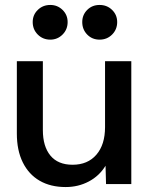

<svg xmlns="http://www.w3.org/2000/svg" viewBox="-20 -743 607 775"><path d="M245 12Q184 12 140 -13.5Q96 -39 72 -87.5Q48 -136 48 -204V-496H153V-218Q153 -152 183.5 -115Q214 -78 273 -78Q334 -78 369 -118.5Q404 -159 404 -230V-496H510V0H408L406 -74Q381 -33 338.5 -10.5Q296 12 245 12ZM183 -583Q153 -583 132.5 -603.5Q112 -624 112 -654Q112 -683 132.5 -703Q153 -723 183 -723Q212 -723 232.5 -703Q253 -683 253 -654Q253 -624 232.5 -603.5Q212 -583 183 -583ZM382 -583Q352 -583 332 -603.5Q312 -624 312 -654Q312 -683 332 -703Q352 -723 382 -723Q412 -723 432.5 -703Q453 -683 453 -654Q453 -624 432.5 -603.5Q412 -583 382 -583Z"/></svg>

Font: Rethink Sans Medium
Style: Regular
Weight: 500
Designer: The Rethink Sans project authors (Hans Thiessen). DM Sans designed by Colophon Foundry.
Foundry: Rethink Communications LLC
Version: Version 1.001